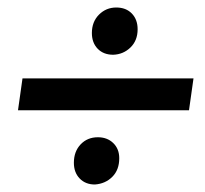

<svg xmlns="http://www.w3.org/2000/svg" viewBox="-20 -512 546 512"><path d="M225 -424Q225 -454 244 -473Q263 -492 290 -492Q316 -492 331.5 -476Q347 -460 347 -434Q347 -404 328 -385.5Q309 -367 282 -366Q256 -366 240.5 -382Q225 -398 225 -424ZM28 -218 40 -303H496L484 -218ZM177 -78Q177 -108 195 -127Q213 -146 241 -146Q266 -146 282 -130.5Q298 -115 298 -90Q298 -59 279.5 -40.5Q261 -22 233 -20Q208 -20 192.5 -36Q177 -52 177 -78Z"/></svg>

Font: Neutral Grotesk
Style: Italic
Weight: 400
Italic angle: -8°
Designer: Nawras Khrais
Foundry: Nawras Khrais
Version: Version 1.000